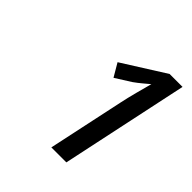

<svg xmlns="http://www.w3.org/2000/svg" viewBox="-128 -932 606 606"><g transform="rotate(45 174.5 -629.0)"><path d="M189.9 -415 244.1 -668.9Q249.5 -694.8 257.8 -726.3Q266.1 -757.8 272 -779.3Q262.7 -771.5 250.7 -761.5Q238.8 -751.5 225.1 -741.7L173.3 -709L147.5 -752.9L290 -842.8H347.7L256.8 -415Z"/></g></svg>

Font: Open Sans
Style: Italic
Weight: 400
Italic angle: -12°
Designer: Monotype Design Team
Foundry: Monotype Imaging Inc.
Version: Version 3.000; ttfautohint (v1.8.4)